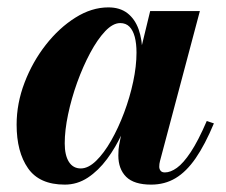

<svg xmlns="http://www.w3.org/2000/svg" viewBox="-20 -490 611 520"><path d="M155.5 10Q86.7 10 55.9 -34.3Q25 -78.5 25 -152.5Q25 -210 46.5 -266.2Q68 -322.5 104 -368.5Q140 -414.5 184.1 -442.2Q228.2 -470 273.5 -470Q304.7 -470 325.1 -454.3Q345.5 -438.5 355.5 -410.4Q365.5 -382.3 365.5 -344.5Q365.5 -319.5 359.4 -283.6Q353.2 -247.8 341 -207.9Q328.7 -168 311 -129.4Q293.3 -90.8 269.9 -59.3Q246.5 -27.8 217.9 -8.9Q189.2 10 155.5 10ZM198.8 -33.8Q219 -33.8 240.3 -54.4Q261.5 -75 281 -109.1Q300.5 -143.3 316.1 -184.8Q331.7 -226.3 340.7 -268.6Q349.7 -311 349.7 -347.5Q349.7 -372 345 -390Q340.2 -408 330.6 -417.7Q321 -427.5 305.5 -427.5Q285.8 -427.5 264.8 -405.4Q243.8 -383.2 224.3 -346.7Q204.8 -310.2 189.1 -266.9Q173.5 -223.5 164.4 -180.2Q155.3 -137 155.3 -101.7Q155.3 -69.5 166.6 -51.6Q178 -33.8 198.8 -33.8ZM389.3 10Q343 10 321.7 -11.1Q300.5 -32.3 300.5 -68.8Q300.5 -78.3 301.1 -85.4Q301.7 -92.5 302.7 -97.5L318 -174.8L343.7 -254.3L357.7 -340.3L386.7 -460H521.3L413.3 -53.8Q411.3 -46.3 411.3 -38.5Q411.3 -32.3 414.9 -27.6Q418.5 -23 426.5 -23Q441.8 -23 459.1 -35.4Q476.5 -47.8 496.6 -78.1Q516.8 -108.5 540 -162.3L559.3 -155.8Q535.3 -98.3 510 -61.6Q484.8 -25 455.5 -7.5Q426.3 10 389.3 10Z"/></svg>

Font: Bodoni Moda
Style: Italic
Weight: 400
Italic angle: -13°
Designer: Owen Earl
Foundry: indestructible type
Version: Version 2.005